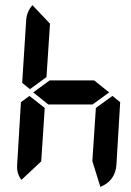

<svg xmlns="http://www.w3.org/2000/svg" viewBox="-20 -735 509 748"><path d="M353.5 -314.5 418 -361.3 448.2 -336.9 433.6 -93.8Q429.7 -31.2 371.1 -6.8L339.8 -107.4ZM140.6 -106.4 63.5 -34.2Q43.9 -59.6 46.9 -93.8L61.5 -336.9L94.7 -361.3L154.3 -314.5ZM161.1 -434.6 96.7 -387.7 66.4 -412.1 82 -656.2Q84 -689.5 106.4 -714.8L174.8 -642.6ZM109.4 -375 173.8 -421.9H346.7L405.3 -375L340.8 -328.1H168Z"/></svg>

Font: 7-Segment
Style: Regular
Weight: 400
Designer: Jan Bobrowski
Version: Version 3.0